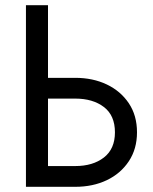

<svg xmlns="http://www.w3.org/2000/svg" viewBox="-20 -720 588 740"><path d="M80 -700H165V-420H270Q338 -420 391.5 -394.5Q445 -369 476.5 -322Q508 -275 508 -210Q508 -146 476.5 -98.5Q445 -51 391.5 -25.5Q338 0 270 0H80ZM270 -340H165V-80H270Q338 -80 380.5 -113Q423 -146 423 -210Q423 -275 380.5 -307.5Q338 -340 270 -340Z"/></svg>

Font: Jost*
Style: Regular
Weight: 400
Version: Version 3.7